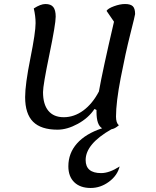

<svg xmlns="http://www.w3.org/2000/svg" viewBox="-20 -620 777 955"><path d="M266 25Q184 25 144.5 -14.5Q105 -54 105 -137Q105 -200 131 -329.5Q157 -459 157 -505Q157 -540 148 -578Q182 -600 206 -600Q233 -600 245 -585Q257 -570 257 -537Q257 -500 225.5 -348Q194 -196 194 -162Q194 -101 220.5 -69Q247 -37 297 -37Q349 -37 394.5 -70.5Q440 -104 472 -165Q490 -268 547 -512L510 -566Q517 -578 547 -589Q577 -600 602 -600Q629 -600 640.5 -589Q652 -578 652 -550Q652 -545 628 -450Q604 -355 580.5 -233Q557 -111 557 -40Q557 -9 571 3H572L570 4Q552 20 534 23Q406 96 406 176Q406 241 483 241Q524 241 575 208Q564 253 522 284Q480 315 431 315Q379 315 349.5 286.5Q320 258 320 207Q320 142 363 93.5Q406 45 488 18Q460 2 460 -63V-73L450 -78Q420 -33 367 -4Q314 25 266 25Z"/></svg>

Font: Lemonada Light
Style: Regular
Weight: 300
Designer: Mohamed Gaber (Arabic), Eduardo Tunni (Latin)
Foundry: Kief Type Foundry
Version: Version 4.004